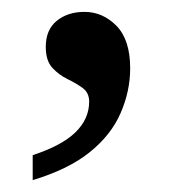

<svg xmlns="http://www.w3.org/2000/svg" viewBox="-20 -149 295 323"><path d="M35 154V112Q84 96 107 73.5Q130 51 130 22Q130 7 119 -1Q108 -9 93.5 -16Q79 -23 68 -35Q57 -47 57 -70Q57 -99 75.5 -114Q94 -129 122 -129Q153 -129 176 -105.5Q199 -82 199 -34Q199 4 183 41Q167 78 131 107Q95 136 35 154Z"/></svg>

Font: Noto Serif Telugu
Style: Regular
Weight: 400
Designer: Jelle Bosma - Monotype Design Team
Foundry: Monotype Imaging Inc.
Version: Version 2.003